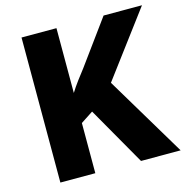

<svg xmlns="http://www.w3.org/2000/svg" viewBox="-105 -814 885 913"><g transform="rotate(-15 337.0 -357.0)"><path d="M673 0 436 -396 674 -714H485L326 -496C301 -464 274 -429 253 -395V-714H81V0H253V-247L314 -287L478 0Z"/></g></svg>

Font: Noto Sans Myanmar UI ExtraBold
Style: Regular
Weight: 800
Designer: Monotype Design Team
Foundry: Monotype Imaging Inc.
Version: Version 2.103